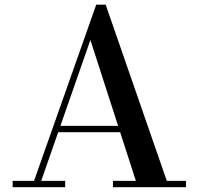

<svg xmlns="http://www.w3.org/2000/svg" viewBox="-20 -784 832 804"><path d="M217 -230.5V-257H541V-230.5ZM422.5 -764.5 678.5 -26.5H759V0H453V-26.5H549L358.5 -616.5L152.5 -26.5H253V0H33V-26.5H122.5L383 -764.5Z"/></svg>

Font: Bodoni Moda SC 9pt Medium
Style: Regular
Weight: 500
Designer: Owen Earl
Foundry: indestructible type
Version: Version 2.005